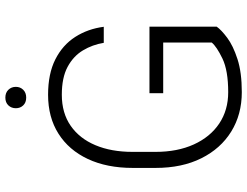

<svg xmlns="http://www.w3.org/2000/svg" viewBox="-124 -798 932 724"><g transform="rotate(-90 342.0 -436.0)"><path d="M603.5 -338.4V-85Q591.3 -67.4 561.5 -45.2Q531.7 -22.9 481.4 -6.6Q431.2 9.8 356.4 9.8Q272.5 9.8 208 -30Q143.6 -69.8 107.2 -142.8Q70.8 -215.8 70.8 -315.4V-401.4Q70.8 -499 104.5 -570.8Q138.2 -642.6 200 -681.6Q261.7 -720.7 346.7 -720.7Q425.8 -720.7 480 -693.4Q534.2 -666 564.7 -618.4Q595.2 -570.8 603 -510.7H542.5Q535.6 -553.2 513.9 -589.4Q492.2 -625.5 451.7 -647.2Q411.1 -668.9 346.7 -668.9Q277.8 -668.9 229.7 -635.5Q181.6 -602.1 156.5 -542.2Q131.3 -482.4 131.3 -402.3V-315.4Q131.3 -232.9 159.4 -171.1Q187.5 -109.4 238 -75.4Q288.6 -41.5 356.4 -41.5Q438 -41.5 483.2 -63.2Q528.3 -85 543.5 -103.5V-286.6H352.5V-338.4ZM295.9 -842.3Q295.9 -858.9 306.6 -870.4Q317.4 -881.8 335.9 -881.8Q354.5 -881.8 365.5 -870.4Q376.5 -858.9 376.5 -842.3Q376.5 -825.7 365.5 -814.5Q354.5 -803.2 335.9 -803.2Q317.4 -803.2 306.6 -814.5Q295.9 -825.7 295.9 -842.3Z"/></g></svg>

Font: Vazirmatn RD UI ExtraLight
Style: Regular
Weight: 200
Designer: Saber Rastikerdar
Foundry: Saber Rastikerdar
Version: Version 33.003